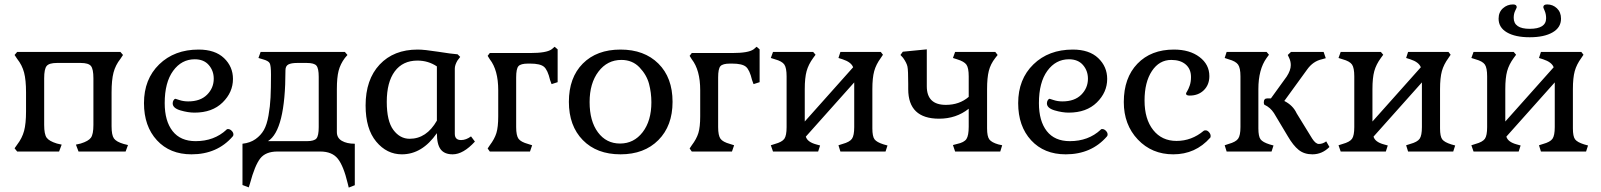

<svg xmlns="http://www.w3.org/2000/svg" viewBox="-20 -685 7240 868"><path d="M247.1 0 258.8 -31.2 237.3 -36.1Q202.1 -46.9 190.9 -62.5Q179.7 -78.1 179.7 -120.1V-331.1Q179.7 -373 190.9 -386.7Q202.1 -400.4 237.3 -400.4H344.7Q379.9 -400.4 391.1 -386.7Q402.3 -373 402.3 -331.1V-120.1Q402.3 -78.1 391.1 -62.5Q379.9 -46.9 344.7 -36.1L323.2 -31.2L335 0H547.9L558.6 -29.3L539.1 -34.2Q505.9 -43.9 495.1 -59.1Q484.4 -74.2 484.4 -114.3V-267.6Q484.4 -323.2 493.2 -356.9Q502 -390.6 524.4 -418.9L536.1 -436.5L524.4 -450.2H57.6L45.9 -436.5L57.6 -418.9Q80.1 -390.6 88.9 -356.9Q97.7 -323.2 97.7 -267.6V-181.6Q97.7 -126 88.9 -93.3Q80.1 -60.5 57.6 -31.2L45.9 -14.6L57.6 0Z M1032.2 -68.4Q1035.2 -71.3 1035.2 -77.1Q1035.2 -85.9 1027.3 -93.8Q1019.5 -101.6 1010.7 -101.6Q1004.9 -101.6 1003.9 -98.6Q948.2 -46.9 864.3 -46.9Q795.9 -46.9 760.3 -92.3Q724.6 -137.7 724.6 -218.8Q724.6 -312.5 762.7 -364.7Q800.8 -417 860.4 -417Q901.4 -417 923.8 -391.1Q946.3 -365.2 946.3 -329.1Q946.3 -287.1 916 -256.8Q885.7 -226.6 831.1 -226.6Q809.6 -226.6 792 -232.4Q774.4 -238.3 773.4 -238.3Q768.6 -238.3 764.6 -231.9Q760.7 -225.6 760.7 -217.8Q760.7 -196.3 795.4 -186Q830.1 -175.8 859.4 -175.8Q939.5 -175.8 986.3 -221.7Q1033.2 -267.6 1033.2 -328.1Q1033.2 -383.8 992.7 -422.4Q952.1 -460.9 877.9 -460.9Q768.6 -460.9 699.7 -394Q630.9 -327.1 630.9 -218.8Q630.9 -114.3 689.5 -50.8Q748 12.7 845.7 12.7Q961.9 12.7 1032.2 -68.4Z M1270.5 -367.2Q1270.5 -386.7 1283.7 -393.6Q1296.9 -400.4 1323.2 -400.4H1367.2Q1400.4 -400.4 1410.6 -388.2Q1420.9 -376 1420.9 -337.9V-110.4Q1420.9 -71.3 1410.6 -59.1Q1400.4 -46.9 1367.2 -46.9H1191.4Q1270.5 -95.7 1270.5 -367.2ZM1584 152.3V-35.2Q1547.9 -35.2 1525.4 -48.3Q1502.9 -61.5 1502.9 -87.9V-282.2Q1502.9 -334 1510.7 -364.7Q1518.6 -395.5 1539.1 -422.9L1550.8 -436.5L1539.1 -450.2H1158.2L1148.4 -422.9L1168 -417Q1193.4 -410.2 1199.2 -399.4Q1205.1 -388.7 1205.1 -347.7Q1205.1 -285.2 1203.1 -244.6Q1201.2 -204.1 1193.8 -162.6Q1186.5 -121.1 1172.9 -97.2Q1159.2 -73.2 1135.3 -56.2Q1111.3 -39.1 1076.2 -35.2V151.4L1104.5 162.1L1110.4 143.6Q1131.8 63.5 1156.2 31.7Q1180.7 0 1234.4 0H1427.7Q1481.4 0 1507.3 32.7Q1533.2 65.4 1551.8 143.6L1556.6 163.1Z M1728.5 -224.6Q1728.5 -313.5 1764.6 -362.3Q1800.8 -411.1 1867.2 -411.1Q1916 -411.1 1955.1 -384.8V-139.6Q1908.2 -57.6 1832 -57.6Q1788.1 -57.6 1758.3 -97.7Q1728.5 -137.7 1728.5 -224.6ZM1955.1 -83Q1955.1 -32.2 1972.2 -9.8Q1989.3 12.7 2026.4 12.7Q2074.2 12.7 2127 -44.9L2109.4 -68.4Q2086.9 -51.8 2064.5 -51.8Q2036.1 -51.8 2036.1 -80.1V-375Q2036.1 -390.6 2047.9 -411.1L2060.5 -427.7L2048.8 -439.5Q2021.5 -441.4 1960 -451.2Q1898.4 -460.9 1868.2 -460.9Q1759.8 -460.9 1696.3 -393.1Q1632.8 -325.2 1632.8 -208Q1632.8 -102.5 1680.7 -44.9Q1728.5 12.7 1796.9 12.7Q1888.7 12.7 1955.1 -83Z M2376 0 2385.7 -28.3 2367.2 -34.2Q2335 -43 2324.2 -57.6Q2313.5 -72.3 2313.5 -110.4V-335Q2313.5 -374 2323.7 -385.7Q2334 -397.5 2367.2 -397.5H2377Q2421.9 -397.5 2439 -383.3Q2456.1 -369.1 2466.8 -323.2L2473.6 -304.7L2501 -313.5V-461.9L2487.3 -473.6L2473.6 -461.9Q2450.2 -445.3 2377.9 -445.3H2194.3L2184.6 -432.6L2194.3 -417Q2232.4 -368.2 2232.4 -277.3V-159.2Q2232.4 -110.4 2224.1 -83.5Q2215.8 -56.6 2194.3 -28.3L2184.6 -13.7L2194.3 0Z M2645.5 -223.6Q2645.5 -308.6 2685.5 -361.3Q2725.6 -414.1 2789.1 -414.1Q2838.9 -414.1 2871.1 -380.4Q2903.3 -346.7 2914.1 -306.2Q2924.8 -265.6 2924.8 -222.7Q2924.8 -138.7 2885.3 -87.4Q2845.7 -36.1 2783.2 -36.1Q2720.7 -36.1 2683.1 -86.9Q2645.5 -137.7 2645.5 -223.6ZM3020.5 -224.6Q3020.5 -334 2956.5 -397.5Q2892.6 -460.9 2785.2 -460.9Q2677.7 -460.9 2614.7 -397.5Q2551.8 -334 2551.8 -224.6Q2551.8 -116.2 2614.7 -51.8Q2677.7 12.7 2785.2 12.7Q2892.6 12.7 2956.5 -51.8Q3020.5 -116.2 3020.5 -224.6Z M3289.1 0 3298.8 -28.3 3280.3 -34.2Q3248 -43 3237.3 -57.6Q3226.6 -72.3 3226.6 -110.4V-335Q3226.6 -374 3236.8 -385.7Q3247.1 -397.5 3280.3 -397.5H3290Q3335 -397.5 3352.1 -383.3Q3369.1 -369.1 3379.9 -323.2L3386.7 -304.7L3414.1 -313.5V-461.9L3400.4 -473.6L3386.7 -461.9Q3363.3 -445.3 3291 -445.3H3107.4L3097.7 -432.6L3107.4 -417Q3145.5 -368.2 3145.5 -277.3V-159.2Q3145.5 -110.4 3137.2 -83.5Q3128.9 -56.6 3107.4 -28.3L3097.7 -13.7L3107.4 0Z M3678.7 0 3687.5 -27.3 3669.9 -32.2Q3629.9 -43 3623 -67.4L3841.8 -312.5V-110.4Q3841.8 -72.3 3831.5 -57.6Q3821.3 -43 3789.1 -34.2L3770.5 -28.3L3779.3 0H3983.4L3992.2 -27.3L3974.6 -32.2Q3943.4 -42 3933.6 -55.2Q3923.8 -68.4 3923.8 -104.5V-282.2Q3923.8 -333 3932.1 -363.3Q3940.4 -393.6 3961.9 -422.9L3971.7 -437.5L3961.9 -450.2H3779.3L3770.5 -422.9L3789.1 -417Q3828.1 -404.3 3836.9 -380.9L3618.2 -135.7V-282.2Q3618.2 -333 3626.5 -363.3Q3634.8 -393.6 3656.2 -422.9L3667 -437.5L3656.2 -450.2H3474.6L3464.8 -422.9L3483.4 -417Q3515.6 -408.2 3525.9 -393.1Q3536.1 -377.9 3536.1 -339.8V-110.4Q3536.1 -72.3 3525.9 -57.6Q3515.6 -43 3483.4 -34.2L3464.8 -28.3L3474.6 0Z M4502 0 4510.7 -28.3 4493.2 -32.2Q4462.9 -41 4452.6 -54.7Q4442.4 -68.4 4442.4 -104.5V-282.2Q4442.4 -333 4450.2 -364.3Q4458 -395.5 4479.5 -422.9L4490.2 -436.5L4479.5 -450.2H4297.9L4288.1 -422.9L4306.6 -417Q4338.9 -407.2 4349.1 -392.6Q4359.4 -377.9 4359.4 -339.8V-247.1Q4317.4 -210.9 4255.9 -210.9Q4169.9 -210.9 4169.9 -294.9V-461.9L4061.5 -451.2L4050.8 -436.5L4062.5 -423.8Q4079.1 -400.4 4082.5 -383.8Q4085.9 -367.2 4085.9 -305.7V-282.2Q4085.9 -148.4 4225.6 -148.4Q4302.7 -148.4 4359.4 -193.4V-112.3Q4359.4 -72.3 4349.1 -56.6Q4338.9 -41 4306.6 -34.2L4288.1 -29.3L4297.9 0Z M4984.4 -68.4Q4987.3 -71.3 4987.3 -77.1Q4987.3 -85.9 4979.5 -93.8Q4971.7 -101.6 4962.9 -101.6Q4957 -101.6 4956.1 -98.6Q4900.4 -46.9 4816.4 -46.9Q4748 -46.9 4712.4 -92.3Q4676.8 -137.7 4676.8 -218.8Q4676.8 -312.5 4714.8 -364.7Q4752.9 -417 4812.5 -417Q4853.5 -417 4876 -391.1Q4898.4 -365.2 4898.4 -329.1Q4898.4 -287.1 4868.2 -256.8Q4837.9 -226.6 4783.2 -226.6Q4761.7 -226.6 4744.1 -232.4Q4726.6 -238.3 4725.6 -238.3Q4720.7 -238.3 4716.8 -231.9Q4712.9 -225.6 4712.9 -217.8Q4712.9 -196.3 4747.6 -186Q4782.2 -175.8 4811.5 -175.8Q4891.6 -175.8 4938.5 -221.7Q4985.4 -267.6 4985.4 -328.1Q4985.4 -383.8 4944.8 -422.4Q4904.3 -460.9 4830.1 -460.9Q4720.7 -460.9 4651.9 -394Q4583 -327.1 4583 -218.8Q4583 -114.3 4641.6 -50.8Q4700.2 12.7 4797.9 12.7Q4914.1 12.7 4984.4 -68.4Z M5451.2 -62.5Q5453.1 -63.5 5453.1 -70.3Q5453.1 -79.1 5445.8 -87.4Q5438.5 -95.7 5430.7 -95.7Q5423.8 -95.7 5421.9 -93.8Q5367.2 -47.9 5298.8 -47.9Q5232.4 -47.9 5193.4 -97.2Q5154.3 -146.5 5154.3 -230.5Q5154.3 -313.5 5187.5 -363.8Q5220.7 -414.1 5275.4 -414.1Q5316.4 -414.1 5340.3 -393.6Q5364.3 -373 5364.3 -336.9Q5364.3 -314.5 5358.4 -297.9Q5352.5 -281.2 5347.2 -272.9Q5341.8 -264.6 5341.8 -261.7Q5341.8 -252.9 5358.4 -252.9Q5397.5 -252.9 5422.4 -277.3Q5447.3 -301.8 5447.3 -340.8Q5447.3 -393.6 5402.8 -427.2Q5358.4 -460.9 5287.1 -460.9Q5183.6 -460.9 5122.1 -397Q5060.5 -333 5060.5 -223.6Q5060.5 -121.1 5124 -54.2Q5187.5 12.7 5284.2 12.7Q5384.8 12.7 5451.2 -62.5Z M5728.5 0 5737.3 -27.3 5719.7 -32.2Q5688.5 -42 5678.7 -55.2Q5668.9 -68.4 5668.9 -104.5V-282.2Q5668.9 -371.1 5706.1 -422.9L5716.8 -437.5L5706.1 -450.2H5525.4L5516.6 -422.9L5534.2 -417Q5566.4 -408.2 5577.1 -393.1Q5587.9 -377.9 5587.9 -339.8V-110.4Q5587.9 -72.3 5577.1 -57.6Q5566.4 -43 5534.2 -34.2L5516.6 -28.3L5525.4 0ZM5990.2 -20.5 5975.6 -45.9Q5960 -34.2 5942.4 -34.2Q5927.7 -34.2 5912.1 -58.6L5841.8 -172.9Q5825.2 -209 5786.1 -228.5L5889.6 -371.1Q5916 -408.2 5956.1 -417L5973.6 -421.9L5963.9 -450.2H5816.4L5801.8 -436.5L5808.6 -421.9Q5815.4 -407.2 5815.4 -390.6Q5815.4 -367.2 5796.9 -338.9L5725.6 -240.2H5709Q5693.4 -240.2 5693.4 -221.7Q5693.4 -212.9 5697.3 -210.9Q5722.7 -199.2 5739.3 -173.8L5801.8 -69.3Q5826.2 -27.3 5851.1 -7.3Q5876 12.7 5913.1 12.7Q5957 12.7 5990.2 -20.5Z M6245.1 0 6253.9 -27.3 6236.3 -32.2Q6196.3 -43 6189.5 -67.4L6408.2 -312.5V-110.4Q6408.2 -72.3 6397.9 -57.6Q6387.7 -43 6355.5 -34.2L6336.9 -28.3L6345.7 0H6549.8L6558.6 -27.3L6541 -32.2Q6509.8 -42 6500 -55.2Q6490.2 -68.4 6490.2 -104.5V-282.2Q6490.2 -333 6498.5 -363.3Q6506.8 -393.6 6528.3 -422.9L6538.1 -437.5L6528.3 -450.2H6345.7L6336.9 -422.9L6355.5 -417Q6394.5 -404.3 6403.3 -380.9L6184.6 -135.7V-282.2Q6184.6 -333 6192.9 -363.3Q6201.2 -393.6 6222.7 -422.9L6233.4 -437.5L6222.7 -450.2H6041L6031.2 -422.9L6049.8 -417Q6082 -408.2 6092.3 -393.1Q6102.5 -377.9 6102.5 -339.8V-110.4Q6102.5 -72.3 6092.3 -57.6Q6082 -43 6049.8 -34.2L6031.2 -28.3L6041 0Z M7037.1 -600.6Q7037.1 -629.9 7018.6 -647.5Q7000 -665 6974.6 -665Q6957 -665 6957 -652.3Q6957 -650.4 6963.4 -635.7Q6969.7 -621.1 6969.7 -602.5Q6969.7 -554.7 6895.5 -554.7Q6823.2 -554.7 6823.2 -604.5Q6823.2 -623 6830.1 -636.7Q6836.9 -650.4 6836.9 -652.3Q6836.9 -665 6820.3 -665Q6793.9 -665 6774.4 -647.5Q6754.9 -629.9 6754.9 -600.6Q6754.9 -560.5 6792.5 -538.6Q6830.1 -516.6 6895.5 -516.6Q6960.9 -516.6 6999 -538.6Q7037.1 -560.5 7037.1 -600.6ZM6845.7 0 6854.5 -27.3 6836.9 -32.2Q6796.9 -43 6790 -67.4L7008.8 -312.5V-110.4Q7008.8 -72.3 6998.5 -57.6Q6988.3 -43 6956.1 -34.2L6937.5 -28.3L6946.3 0H7150.4L7159.2 -27.3L7141.6 -32.2Q7110.4 -42 7100.6 -55.2Q7090.8 -68.4 7090.8 -104.5V-282.2Q7090.8 -333 7099.1 -363.3Q7107.4 -393.6 7128.9 -422.9L7138.7 -437.5L7128.9 -450.2H6946.3L6937.5 -422.9L6956.1 -417Q6995.1 -404.3 7003.9 -380.9L6785.2 -135.7V-282.2Q6785.2 -333 6793.5 -363.3Q6801.8 -393.6 6823.2 -422.9L6834 -437.5L6823.2 -450.2H6641.6L6631.8 -422.9L6650.4 -417Q6682.6 -408.2 6692.9 -393.1Q6703.1 -377.9 6703.1 -339.8V-110.4Q6703.1 -72.3 6692.9 -57.6Q6682.6 -43 6650.4 -34.2L6631.8 -28.3L6641.6 0Z"/></svg>

Font: Kurale
Style: Regular
Weight: 400
Version: 1.0; ttfautohint (v1.3)